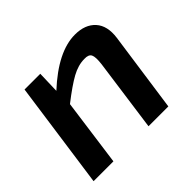

<svg xmlns="http://www.w3.org/2000/svg" viewBox="-121 -666 828 828"><g transform="rotate(-45 293.5 -252.0)"><path d="M191 -490 188 -389Q312 -504 416 -504Q478 -504 510.5 -468Q543 -432 534 -366L482 0H361L407 -332Q412 -373 404.5 -387.5Q397 -402 371 -401Q333 -401 293 -379Q253 -357 189 -307L147 0H26L95 -490Z"/></g></svg>

Font: Exo 2.0 Semi Bold
Style: Italic
Weight: 600
Italic angle: -8°
Designer: Natanael Gama
Version: Version 1.001;PS 001.001;hotconv 1.0.70;makeotf.lib2.5.58329